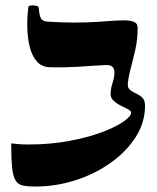

<svg xmlns="http://www.w3.org/2000/svg" viewBox="-20 -671 576 703"><path d="M110 12Q82 12 64.5 8.5Q47 5 37.5 -9.5Q28 -24 24.5 -56.5Q21 -89 21 -146Q35 -145 46 -143.5Q57 -142 86 -142Q163 -142 231 -154.5Q299 -167 350.5 -186Q402 -205 431 -225Q460 -245 460 -258Q460 -265 448.5 -271Q437 -277 422 -284.5Q407 -292 395.5 -302.5Q384 -313 385 -330Q386 -349 392.5 -369Q399 -389 399 -403Q400 -416 393.5 -424.5Q387 -433 368 -433Q344 -432 318 -430Q292 -428 265 -426.5Q238 -425 211 -424.5Q184 -424 158 -425Q131 -427 114 -447Q97 -467 89 -499Q81 -531 80 -569.5Q79 -608 84 -646Q85 -650 94 -651Q103 -652 112.5 -650Q122 -648 122 -640Q124 -617 129 -605.5Q134 -594 152 -592Q180 -590 215.5 -589Q251 -588 292.5 -589Q334 -590 380 -594Q406 -596 430 -596.5Q454 -597 469 -591.5Q484 -586 484 -569Q484 -527 475.5 -489.5Q467 -452 458.5 -420Q450 -388 448 -364Q447 -349 456.5 -341.5Q466 -334 478.5 -328.5Q491 -323 501 -313.5Q511 -304 511 -284Q511 -222 476.5 -168.5Q442 -115 384 -74Q326 -33 254.5 -10.5Q183 12 110 12Z"/></svg>

Font: Noto Rashi Hebrew
Style: Bold
Weight: 700
Version: Version 1.006